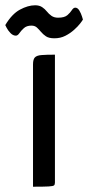

<svg xmlns="http://www.w3.org/2000/svg" viewBox="-79 -707 334 727"><path d="M46 0V-463Q46 -482 53 -489.5Q60 -497 78 -498.5Q96 -500 129 -500V-16Q129 -8 125.5 -5Q122 -2 105 -1Q88 0 46 0ZM127 -562Q106 -562 95 -569.5Q84 -577 76.5 -586Q69 -595 61 -602.5Q53 -610 40 -610Q22 -610 11.5 -600.5Q1 -591 -5.5 -581.5Q-12 -572 -19 -572Q-30 -572 -39.5 -582Q-49 -592 -54 -602Q-59 -612 -59 -612Q-34 -654 -3.5 -670.5Q27 -687 54 -687Q70 -687 80.5 -680Q91 -673 98.5 -663.5Q106 -654 116 -647Q126 -640 141 -640Q165 -640 176 -649.5Q187 -659 193 -668.5Q199 -678 206 -678Q215 -678 221.5 -667Q228 -656 231.5 -644.5Q235 -633 235 -633Q233 -629 224.5 -618Q216 -607 201.5 -594Q187 -581 168.5 -571.5Q150 -562 127 -562Z"/></svg>

Font: Yanone Kaffeesatz ExtraLight
Style: Regular
Weight: 400
Version: Version 2.003